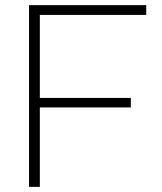

<svg xmlns="http://www.w3.org/2000/svg" viewBox="-20 -727 632 747"><path d="M93 0V-707H549V-669H135V-346H489V-309H135V0Z"/></svg>

Font: Onest Thin
Style: Regular
Weight: 250
Designer: Dmitri Voloshin, Andrey Kudryavtsev
Foundry: Dmitri Voloshin, Andrey Kudryavtsev
Version: Version 1.000;gftools[0.9.33]